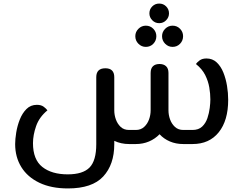

<svg xmlns="http://www.w3.org/2000/svg" viewBox="-20 -808 1365 1077"><path d="M361 249Q267 249 200.5 217Q134 185 99.5 129Q65 73 65 0Q65 -27 71 -64.5Q77 -102 91 -137.5Q105 -173 128.5 -196.5Q152 -220 187 -220Q211 -220 225.5 -209Q240 -198 246 -189Q200 -151 182.5 -100.5Q165 -50 165 -5Q165 87 217.5 128.5Q270 170 360 170Q445 170 482.5 131.5Q520 93 520 1V-375Q520 -425 571 -425Q621 -425 621 -375V-189Q621 -163 630 -138Q639 -113 657 -96Q675 -79 704 -79H742Q770 -79 788.5 -96Q807 -113 816 -138Q825 -163 825 -189V-399Q825 -424 838 -436.5Q851 -449 875 -449Q898 -449 911.5 -436.5Q925 -424 925 -399V-189Q925 -163 934 -138Q943 -113 961.5 -96Q980 -79 1008 -79H1060Q1094 -79 1114 -98Q1134 -117 1143.5 -145.5Q1153 -174 1156.5 -202.5Q1160 -231 1160 -250Q1160 -282 1154 -317.5Q1148 -353 1131 -387Q1114 -421 1079 -449Q1085 -458 1099.5 -469Q1114 -480 1138 -480Q1172 -480 1195.5 -458Q1219 -436 1233 -401Q1247 -366 1253.5 -326Q1260 -286 1260 -248Q1260 -132 1207 -66Q1154 0 1060 0H1008Q967 0 933 -14.5Q899 -29 875 -55Q850 -29 816 -14.5Q782 0 742 0H704Q659 0 621 -18V1Q621 115 559 182Q497 249 361 249ZM873 -678Q850 -678 834 -694.5Q818 -711 818 -733Q818 -756 834 -772Q850 -788 873 -788Q896 -788 912 -772Q928 -756 928 -733Q928 -711 912 -694.5Q896 -678 873 -678ZM948 -545Q924 -545 906.5 -562.5Q889 -580 889 -605Q889 -629 906.5 -646.5Q924 -664 948 -664Q973 -664 990 -646.5Q1007 -629 1007 -605Q1007 -580 990 -562.5Q973 -545 948 -545ZM798 -545Q774 -545 756.5 -562.5Q739 -580 739 -605Q739 -629 756.5 -646.5Q774 -664 798 -664Q823 -664 840 -646.5Q857 -629 857 -605Q857 -580 840 -562.5Q823 -545 798 -545Z"/></svg>

Font: El Messiri Medium
Style: Regular
Weight: 500
Designer: Mohamed Gaber
Foundry: Kief Type Foundry
Version: Version 2.020; ttfautohint (v1.8.3)